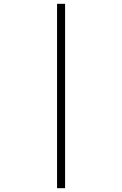

<svg xmlns="http://www.w3.org/2000/svg" viewBox="-20 -843 640 1006"><path d="M279 143V-823H321V143Z"/></svg>

Font: Iosevka SS04 XLt Ex
Style: Regular
Weight: 200
Width: 7
Monospace: yes
Designer: Belleve Invis
Foundry: Belleve Invis
Version: Version 19.0.0; ttfautohint (v1.8.4)